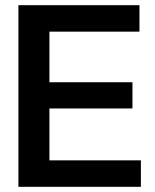

<svg xmlns="http://www.w3.org/2000/svg" viewBox="-20 -720 598 740"><path d="M51 0H523V-102H170.5V-302H490.5V-403H170.5V-598H517.5V-700H51Z"/></svg>

Font: MCL Standard Medium
Style: Regular
Weight: 500
Designer: Květoslav Bartoš
Foundry: Florian Karsten
Version: Version 1.001;Glyphs 3.2.3 (3260)